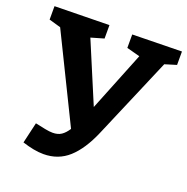

<svg xmlns="http://www.w3.org/2000/svg" viewBox="-129 -825 945 968"><g transform="rotate(20 343.5 -341.5)"><path d="M91 0 117 -112Q149 -105 172 -100.5Q195 -96 212 -96Q240 -96 258.5 -108.5Q277 -121 293 -146L66 -609L3 -627V-699L296 -704V-632L227 -612L363 -289L491 -608L420 -627V-699L685 -704V-632L623 -613L437 -177Q395 -79 339.5 -29Q284 21 205 21Q179 21 150.5 15.5Q122 10 91 0Z"/></g></svg>

Font: Bitter
Style: Bold
Weight: 700
Designer: Sol Matas, and Bitter project Authors
Foundry: Sol Matas
Version: Version 2.001